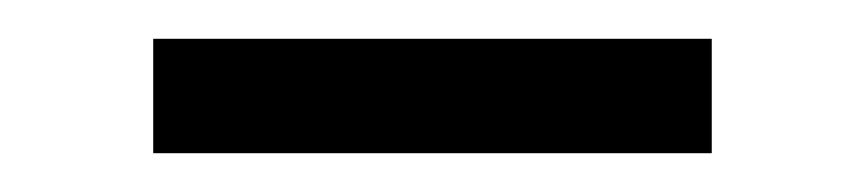

<svg xmlns="http://www.w3.org/2000/svg" viewBox="-20 -321 447 99"><path d="M59 -242V-301H347V-242Z"/></svg>

Font: Sarpanch Medium
Style: Regular
Weight: 500
Designer: Manushi Parikh (Devanagari and Latin), Jyotish Sonowal (Devanagari)
Foundry: Indian Type Foundry
Version: Version 2.004;PS 1.0;hotconv 1.0.78;makeotf.lib2.5.61930; tt